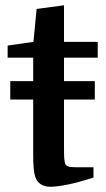

<svg xmlns="http://www.w3.org/2000/svg" viewBox="-20 -699 402 729"><path d="M19 -321V-391H340V-321ZM9 -480V-526L107 -540L119 -665L223 -679V-540H351V-480H223V-143Q223 -109 224 -96.5Q225 -84 228 -76Q231 -70 239 -67Q247 -64 265 -64H335V-25Q280 -7 238.5 1.5Q197 10 172 10Q127 10 114 -27Q110 -39 108 -58Q106 -77 106 -114V-480Z"/></svg>

Font: Domine SemiBold
Style: Regular
Weight: 600
Designer: Pablo Impallari, Rodrigo Fuenzalida, Brenda Gallo
Foundry: Pablo Impallari, Rodrigo Fuenzalida, Brenda Gallo
Version: Version 2.000